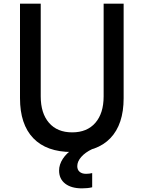

<svg xmlns="http://www.w3.org/2000/svg" viewBox="-20 -820 790 1056"><path d="M204 -800V-290Q204 -197 249.5 -144.5Q295 -92 377 -92Q459 -92 504.5 -144.5Q550 -197 550 -290V-800H660V-280Q660 -136 587 -60Q514 16 375 16Q236 16 163 -60Q90 -136 90 -280V-800ZM305 118Q305 85 325.5 53.5Q346 22 381 0L431 -2L487 0Q449 18 427 43Q405 68 405 94Q405 114 418 125Q431 136 453 136Q471 136 487 132V210Q463 216 431 216Q372 216 338.5 190Q305 164 305 118Z"/></svg>

Font: Martian Mono VF sWd Rg
Style: Regular
Weight: 400
Width: 6
Monospace: yes
Designer: Roman Shamin
Foundry: Evil Martians
Version: Version 1.100